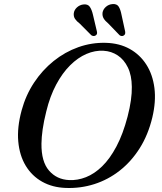

<svg xmlns="http://www.w3.org/2000/svg" viewBox="-20 -927 808 960"><path d="M510.5 -712.8Q577.2 -710.8 628.4 -682.5Q679.5 -654.1 711.5 -604.3Q743.5 -554.4 752.1 -487.2Q760.7 -419.9 741.6 -339.6Q720.7 -252.6 678.4 -185.7Q636.1 -118.8 578.2 -73.6Q520.3 -28.3 451.8 -6.5Q383.2 15.4 309.3 12.7Q242.4 10.5 191 -18.3Q139.6 -47.1 108.6 -98.3Q77.6 -149.6 71.3 -219.9Q65 -290.3 88.3 -375.7Q108.8 -451 150.1 -513.6Q191.4 -576.2 248.1 -621.8Q304.9 -667.4 371.9 -691.2Q438.9 -715 510.5 -712.8ZM325.9 -26.6Q367.7 -24.6 409.7 -41.1Q451.8 -57.6 490.7 -95.4Q529.6 -133.2 562.2 -194.8Q594.9 -256.3 617.9 -344Q629.4 -388.4 634.5 -425.4Q639.7 -462.4 639.1 -492.9Q638.5 -550.3 619.4 -589.6Q600.4 -628.9 568.7 -649.9Q537 -671 497.8 -673.2Q455.3 -675.8 412.4 -657.4Q369.4 -639 330.7 -600.5Q291.9 -562 261 -504.2Q230 -446.4 211.5 -370.3Q199 -320.6 193.3 -280.5Q187.6 -240.4 187.3 -208.7Q186.3 -118.9 225 -74.2Q263.6 -29.4 325.9 -26.6ZM444.5 -854.4 464.4 -770.2Q465.8 -764.3 465.1 -759.2Q464.4 -754 458.7 -750Q453.4 -746.4 447.5 -746.9Q441.6 -747.4 436.7 -750.7L379 -808.7Q363.7 -820.2 355.4 -832.2Q347.2 -844.3 348.9 -860.7Q351.1 -877.3 364.5 -889.8Q378 -902.2 396.3 -904.7Q418.7 -907.5 428.7 -893.4Q438.7 -879.3 444.5 -854.4ZM587.3 -854.4 605.7 -769.8Q606.7 -763.7 605.7 -758.6Q604.7 -753.4 599 -749.6Q593.7 -746.2 587.9 -746.9Q582 -747.6 577.8 -751.1L520.8 -810.1Q505.8 -822.2 498.3 -834.8Q490.8 -847.3 492.7 -863.9Q495.5 -880.3 509.2 -892.6Q522.9 -904.8 541.4 -906.5Q563.9 -908.7 573.2 -894.2Q582.5 -879.7 587.3 -854.4Z"/></svg>

Font: Fraunces
Style: Italic
Weight: 900
Italic angle: -16°
Version: Version 1.000;[0bf87f6ff]